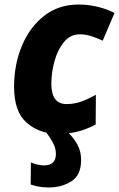

<svg xmlns="http://www.w3.org/2000/svg" viewBox="-20 -579 524 845"><path d="M234 10Q286 10 326 -1Q366 -12 401 -31L402 -162Q368 -143 337.5 -132Q307 -121 273 -121Q206 -121 206 -210Q206 -260 220 -310.5Q234 -361 262 -394.5Q290 -428 331 -428Q358 -428 383 -419.5Q408 -411 432 -400L484 -522Q410 -559 325 -559Q238 -559 174.5 -509.5Q111 -460 76.5 -377.5Q42 -295 42 -197Q42 -86 98.5 -38Q155 10 234 10ZM195 246Q251 246 294 219Q337 192 337 125Q337 87 320 56Q303 25 275 0H181Q202 28 214 51Q226 74 226 99Q226 149 173 149Q149 149 116 136L115 233Q129 238 148.5 242Q168 246 195 246Z"/></svg>

Font: Noto Sans Display Extra
Style: Italic
Weight: 800
Italic angle: -12°
Designer: Monotype Design Team
Foundry: Monotype Imaging Inc.
Version: Version 1.900